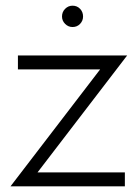

<svg xmlns="http://www.w3.org/2000/svg" viewBox="-20 -655 488 675"><path d="M332 -411 17 0H419V-49H112L427 -460H43V-411ZM198 -597Q198 -582 209 -571Q220 -560 235 -560Q251 -560 261.5 -571Q272 -582 272 -597Q272 -613 261.5 -624Q251 -635 235 -635Q220 -635 209 -624Q198 -613 198 -597Z"/></svg>

Font: Jost Light
Style: Regular
Weight: 300
Version: Version 3.710